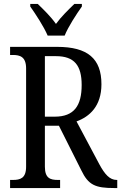

<svg xmlns="http://www.w3.org/2000/svg" viewBox="-20 -951 613 971"><path d="M221 -771H307C325 -816 367 -880 394 -918V-931H356C325 -901 289 -866 263 -830C238 -866 202 -901 171 -931H133V-918C160 -880 202 -816 221 -771ZM31 0H284V-41H273C235 -41 207 -49 207 -108V-315H278L391 -90C427 -15 462 0 558 0H573V-41H570C535 -41 510 -69 482 -121L367 -337C433 -361 493 -414 493 -525C493 -655 423 -714 269 -714H31V-673H45C81 -673 112 -664 112 -605V-108C112 -49 82 -41 45 -41H31ZM257 -361H207V-667H263C356 -667 393 -620 393 -521C393 -417 355 -361 257 -361Z"/></svg>

Font: Noto Serif Lao Cond
Style: Regular
Weight: 400
Width: 3
Designer: Monotype Design Team
Foundry: Monotype Imaging Inc.
Version: Version 2.004